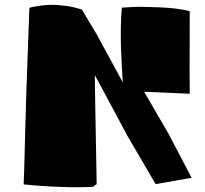

<svg xmlns="http://www.w3.org/2000/svg" viewBox="-20 -773 856 800"><path d="M102.5 -740.2Q106.4 -741.7 114 -743.7Q121.6 -745.6 145.3 -749Q168.9 -752.4 193.4 -752.9Q217.8 -753.4 252.9 -748.8Q288.1 -744.1 321.3 -732.9Q321.3 -732.9 388.2 -621.1Q385.7 -624.5 411.6 -576.7Q437.5 -528.8 464.8 -479.5L491.7 -429.7Q491.2 -437.5 490.2 -451.4Q489.3 -465.3 487.1 -505.4Q484.9 -545.4 483.9 -582Q482.9 -618.7 483.6 -663.6Q484.4 -708.5 487.8 -741.2Q506.8 -742.7 538.3 -744.1Q569.8 -745.6 645.3 -742.4Q720.7 -739.3 770.5 -726.6Q769.5 -382.3 770.5 -382.3Q771 -382.3 723.4 -384.5Q675.8 -386.7 627.9 -388.7L580.6 -390.6L681.6 -216.8L775.4 -38.1Q778.3 -32.2 778.3 -32.2L628.4 -5.9L512.2 -204.6Q503.4 -221.2 489 -248Q474.6 -274.9 444.3 -331.3Q414.1 -387.7 394.3 -424.6Q374.5 -461.4 375 -459.5L376.5 -355.5L382.8 -4.9Q379.9 -4.9 373.8 0.5Q367.7 5.9 364.7 5.9Q336.9 6.8 305.9 7.1Q274.9 7.3 247.6 6.3Q220.2 5.4 194.1 4.2Q168 2.9 147.2 1.2Q126.5 -0.5 110.8 -1.7Q95.2 -2.9 86.7 -3.9Q78.1 -4.9 78.6 -4.9Q79.6 -4.9 85.4 -240.7L90.3 -405.3L102.5 -740.2Z"/></svg>

Font: Noot
Style: Regular
Weight: 400
Designer: Amos Jerbi
Foundry: Amos Jerbi
Version: Version 1.000;PS 001.001;hotconv 1.0.56